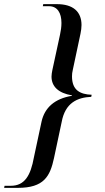

<svg xmlns="http://www.w3.org/2000/svg" viewBox="-59 -780 506 928"><path d="M-39 128H27C154 128 183 72 202 -16L239 -190C256 -284 316 -309 382 -312L384 -322C328 -324 289 -344 289 -411C289 -421 290 -431 293 -443L330 -617C333 -632 335 -646 335 -659C335 -724 294 -760 216 -760H150L148 -750H178C218 -750 238 -718 238 -669C238 -649 235 -631 231 -612L194 -441C192 -430 190 -420 190 -410C190 -362 223 -330 289 -319V-317C204 -303 157 -259 142 -193L105 -20C89 69 60 118 -7 118H-37Z"/></svg>

Font: Noto Serif Display
Style: Italic
Weight: 400
Italic angle: -12°
Designer: Monotype Design Team
Foundry: Monotype Imaging Inc.
Version: Version 2.009